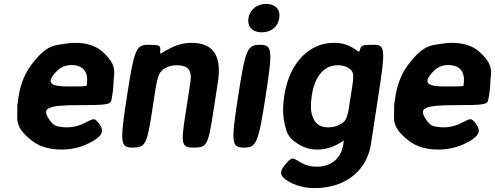

<svg xmlns="http://www.w3.org/2000/svg" viewBox="-20 -758 2542 986"><path d="M488 -124C461 -159 460 -147 401 -120C378 -110 352 -104 323 -104C314 -104 305 -105 296 -106C276 -110 257 -104 228 -152C196 -203 227 -218 381 -218C534 -218 549 -221 553 -248L558 -278C561 -298 563 -316 563 -334C564 -381 588 -423 502 -496C470 -523 424 -538 365 -538C346 -538 328 -536 311 -533C265 -524 222 -534 140 -424C108 -381 86 -328 76 -265L73 -246C70 -228 68 -211 69 -195C71 -150 50 -107 146 -34C183 -6 232 10 295 10C344 10 387 0 423 -16C517 -59 514 -89 488 -124ZM426 -326V-320C425 -315 416 -314 327 -314C238 -314 214 -333 270 -391C289 -411 314 -424 347 -424C408 -424 435 -387 426 -326Z M887 -423C946 -423 967 -397 958 -337L932 -169C908 -15 912 0 977 0C1041 0 1049 -15 1073 -168L1099 -336C1118 -460 1085 -538 963 -538C928 -538 898 -530 870 -518C800 -485 801 -470 803 -498C805 -525 800 -528 740 -528C679 -528 669 -504 632 -264C595 -24 597 0 662 0C726 0 735 -17 761 -187C787 -356 787 -385 830 -409C846 -418 865 -423 887 -423Z M1344 -264C1381 -504 1379 -528 1315 -528C1250 -528 1240 -504 1203 -264C1166 -24 1168 0 1233 0C1297 0 1307 -24 1344 -264ZM1324 -592C1371 -592 1407 -619 1414 -665C1421 -711 1393 -738 1346 -738C1300 -738 1263 -709 1256 -665C1249 -619 1278 -592 1324 -592Z M1745 -31 1743 -17C1732 57 1680 98 1606 98C1577 98 1552 91 1533 81C1482 53 1483 43 1449 82C1415 121 1405 148 1483 185C1515 199 1553 208 1596 208C1633 208 1668 203 1701 193C1792 165 1867 96 1885 -18L1924 -273C1960 -505 1958 -528 1900 -528C1842 -528 1835 -526 1829 -504C1822 -481 1828 -495 1774 -522C1754 -532 1728 -538 1696 -538C1663 -538 1632 -532 1604 -519C1517 -479 1459 -389 1440 -268L1439 -258C1433 -218 1432 -182 1437 -149C1450 -69 1461 -48 1522 -12C1545 1 1574 10 1610 10C1639 10 1666 4 1688 -5C1747 -30 1747 -44 1745 -31ZM1781 -264C1765 -163 1767 -140 1723 -117C1707 -109 1687 -104 1664 -104C1645 -104 1630 -108 1617 -116C1581 -140 1570 -193 1580 -258L1581 -268C1594 -349 1633 -423 1714 -423C1737 -423 1754 -418 1768 -410C1804 -388 1797 -365 1781 -264Z M2423 -124C2396 -159 2395 -147 2336 -120C2313 -110 2287 -104 2258 -104C2249 -104 2240 -105 2231 -106C2211 -110 2192 -104 2163 -152C2131 -203 2162 -218 2316 -218C2469 -218 2484 -221 2488 -248L2493 -278C2496 -298 2498 -316 2498 -334C2499 -381 2523 -423 2437 -496C2405 -523 2359 -538 2300 -538C2281 -538 2263 -536 2246 -533C2200 -524 2157 -534 2075 -424C2043 -381 2021 -328 2011 -265L2008 -246C2005 -228 2003 -211 2004 -195C2006 -150 1985 -107 2081 -34C2118 -6 2167 10 2230 10C2279 10 2322 0 2358 -16C2452 -59 2449 -89 2423 -124ZM2361 -326V-320C2360 -315 2351 -314 2262 -314C2173 -314 2149 -333 2205 -391C2224 -411 2249 -424 2282 -424C2343 -424 2370 -387 2361 -326Z"/></svg>

Font: Asimov Print
Style: AIt
Weight: 500
Designer: Google
Version: Version 2.000980: 2014